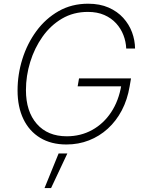

<svg xmlns="http://www.w3.org/2000/svg" viewBox="-20 -757 775 1019"><path d="M332.5 9.8Q251.5 9.8 193.4 -25.4Q135.3 -60.5 104.2 -125Q73.2 -189.5 73.2 -276.9Q73.2 -362.3 98.9 -444.1Q124.5 -525.9 173.3 -592.3Q222.2 -658.7 291.3 -698Q360.4 -737.3 447.8 -737.3Q509.8 -737.3 556.4 -716.8Q603 -696.3 634 -662.1Q665 -627.9 680.7 -585.7Q696.3 -543.5 696.8 -499.5H649.9Q648.4 -536.1 635 -570.8Q621.6 -605.5 596.2 -633.3Q570.8 -661.1 533.4 -677.5Q496.1 -693.8 446.3 -693.8Q369.6 -693.8 308.8 -658Q248 -622.1 205.6 -562Q163.1 -502 140.4 -428.2Q117.7 -354.5 117.7 -278.8Q117.7 -165.5 175.3 -99.6Q232.9 -33.7 334.5 -33.7Q408.2 -33.7 469 -67.1Q529.8 -100.6 570.1 -161.6Q610.4 -222.7 624 -305.2L638.7 -298.8H392.1L399.4 -340.8H675.3L668 -298.3Q656.2 -228 626.5 -171.4Q596.7 -114.7 552.2 -74.2Q507.8 -33.7 452.1 -12Q396.5 9.8 332.5 9.8ZM216.3 241.2 291 57.6H337.4L251 241.2Z"/></svg>

Font: Inter 16pt ExtraLight
Style: Italic
Weight: 250
Italic angle: -9.3988°
Version: Version 4.001;git-66647c0bb